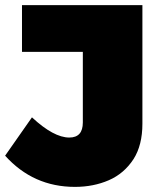

<svg xmlns="http://www.w3.org/2000/svg" viewBox="-28 -721 617 751"><path d="M265 10Q102 10 -8 -112L97 -262Q182 -183 243 -183Q296 -183 296 -242V-518H58V-701H529V-237Q529 -153.5 494.5 -99Q457.5 -42 397.5 -16Q337.5 10 265 10Z"/></svg>

Font: Argentum Novus Black
Style: Regular
Weight: 900
Designer: Julieta Ulanovsky (font) & Cristiano Sobral (main changes)
Foundry: Julieta Ulanovsky (font) & Cristiano Sobral (main changes)
Version: Version 3.00;November 27, 2020;FontCreator 13.0.0.2655 64-bi